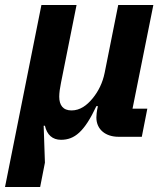

<svg xmlns="http://www.w3.org/2000/svg" viewBox="-46 -545 653 765"><path d="M114 200 133 103 128 -44H133C141 -8 163 12 197 12C251 12 290 -20 338 -122H344L341 -107C340 -102 338 -88 338 -77C338 -28 376 0 426 0H519L541 -112H482L565 -525H425L371 -255C363 -215 346 -181 323 -153C300 -125 273 -105 239 -105C205 -105 190 -126 190 -160C190 -175 193 -196 197 -215L259 -525H119L-26 200Z"/></svg>

Font: LVC Sans
Style: Bold Italic
Weight: 700
Italic angle: -11.31°
Designer: Mike Abbink, Paul van der Laan, Pieter van Rosmalen
Foundry: Bold Monday
Version: Version 3.0